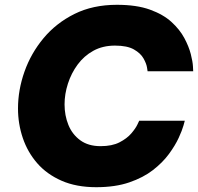

<svg xmlns="http://www.w3.org/2000/svg" viewBox="-20 -770 825 800"><path d="M381 10Q298 10 236.5 -17Q175 -44 135 -90Q95 -136 75 -195Q55 -254 55 -318Q55 -395 82 -471.5Q109 -548 161.5 -611Q214 -674 290.5 -712Q367 -750 467 -750Q549 -750 604.5 -730Q660 -710 694.5 -678.5Q729 -647 748 -611.5Q767 -576 775 -544.5Q783 -513 784 -493Q785 -473 785 -473H595Q595 -473 592.5 -489Q590 -505 578 -526.5Q566 -548 538 -564Q510 -580 459 -580Q408 -580 369 -558.5Q330 -537 303.5 -501Q277 -465 263 -421.5Q249 -378 249 -335Q249 -289 265 -249.5Q281 -210 314.5 -185.5Q348 -161 399 -161Q447 -161 478 -177Q509 -193 527 -214Q545 -235 552.5 -251Q560 -267 560 -267H750Q750 -267 744.5 -247Q739 -227 724.5 -195.5Q710 -164 684 -128.5Q658 -93 617.5 -61.5Q577 -30 518.5 -10Q460 10 381 10Z"/></svg>

Font: Be Vietnam Pro Black
Style: Italic
Weight: 900
Italic angle: -12°
Designer: Lam Bao, Tony Le, Vietanh Nguyen
Foundry: Yellow Type Foundry
Version: Version 1.002; ttfautohint (v1.8.3)